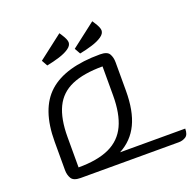

<svg xmlns="http://www.w3.org/2000/svg" viewBox="-158 -1102 1267 1262"><g transform="rotate(-20 475.5 -471.0)"><path d="M670 -636V-437Q670 -296 627 -206.5Q584 -117 495 -70H951Q951 -27 929 -13.5Q907 0 881 0H194Q145 0 130 -25Q115 -50 115 -84V-282Q115 -512 231.5 -616Q348 -720 591 -720Q641 -720 655.5 -695.5Q670 -671 670 -636ZM205 -282V-70Q339 -70 421.5 -108.5Q504 -147 542 -228Q580 -309 580 -437V-640Q447 -640 364 -604Q281 -568 243 -489Q205 -410 205 -282ZM241 -770 218 -811 388 -942 401 -922Q425 -885 425 -865Q425 -842 398 -823.5Q371 -805 329 -792Q287 -779 241 -770ZM471 -770 448 -811 618 -942 631 -922Q655 -885 655 -865Q655 -842 628 -823.5Q601 -805 559 -792Q517 -779 471 -770Z"/></g></svg>

Font: Warnes
Style: Regular
Weight: 400
Designer: Eduardo Rodriguez Tunni
Foundry: Eduardo Rodriguez Tunni
Version: Version 1.002; ttfautohint (v1.8.4.7-5d5b);gftools[0.9.23]